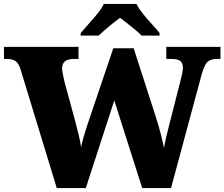

<svg xmlns="http://www.w3.org/2000/svg" viewBox="-26 -951 1135 971"><path d="M78 -600Q68 -632 52 -642.5Q36 -653 7 -653H-6V-714H371V-653H348Q288 -653 288 -605Q288 -597 292 -575.5Q296 -554 300 -538L356 -332Q364 -301 372 -268.5Q380 -236 384 -207Q390 -235 398 -262.5Q406 -290 418 -326L547 -707H650L761 -363Q776 -316 786.5 -275.5Q797 -235 803 -203Q807 -225 814 -255.5Q821 -286 829.5 -318.5Q838 -351 845 -379L883 -528Q888 -548 893.5 -571Q899 -594 899 -607Q899 -633 885 -643Q871 -653 838 -653H815V-714H1089V-653H1070Q1041 -653 1024.5 -639Q1008 -625 994 -575L839 0H693L552 -443L408 0H261ZM382 -784Q398 -803 421.5 -829Q445 -855 467 -882Q489 -909 499 -931H664Q675 -909 696.5 -882Q718 -855 742 -829Q766 -803 781 -784V-771H690Q680 -782 659.5 -799Q639 -816 617.5 -833Q596 -850 581 -861Q566 -850 544.5 -833Q523 -816 503.5 -799Q484 -782 473 -771H382Z"/></svg>

Font: Noto Serif Hentaigana Black
Style: Regular
Weight: 900
Designer: Kazuhiro Yamada
Foundry: nipponia
Version: Version 1.000; ttfautohint (v1.8.4.7-5d5b)